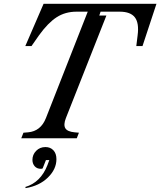

<svg xmlns="http://www.w3.org/2000/svg" viewBox="-20 -720 835 1000"><path d="M207 -700.2H794.9L722.2 -480H689.9L696.8 -536.1Q705.1 -600.1 682.4 -629.6Q659.7 -659.2 603 -659.2H503.9L497.1 -639.2H534.2L323.2 -105Q309.6 -69.8 320.3 -52Q331.1 -34.2 369.1 -30.8L391.1 -28.8L379.9 0H90.8L102.1 -28.8L126 -30.8Q192.4 -36.6 219.2 -105L437 -659.2H378.9Q319.8 -659.2 274.9 -630.1Q230 -601.1 183.1 -536.1L144 -480H111.8ZM113.8 259.8 111.8 253.9Q191.9 230 227.1 140.1L236.8 113.8H219.2L202.1 157.2Q198.2 159.2 192.9 159.2Q172.4 159.2 160.6 145.8Q148.9 132.3 148.9 112.8Q148.9 85.4 168.2 65.7Q187.5 45.9 216.8 45.9Q242.2 45.9 258.1 62.7Q273.9 79.6 273.9 108.9Q273.9 161.1 229.5 204.6Q185.1 248 113.8 259.8Z"/></svg>

Font: Redaction
Style: Italic
Weight: 400
Designer: Jeremy Mickel / Forest Young
Foundry: MCKL
Version: Version 2.001;hotconv 1.0.113;makeotfexe 2.5.65598 DEVELOPME